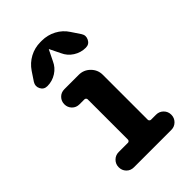

<svg xmlns="http://www.w3.org/2000/svg" viewBox="-227 -862 955 955"><g transform="rotate(-45 250.0 -385.0)"><path d="M395.5 -107.4Q418 -107.4 433.6 -91.8Q449.2 -76.2 449.2 -53.7Q449.2 -31.2 433.6 -15.6Q418 0 395.5 0H132.8Q109.4 0 94.2 -15.6Q79.1 -31.2 79.1 -53.7Q79.1 -76.2 94.7 -91.8Q110.4 -107.4 132.8 -107.4H198.2Q202.1 -107.4 205.6 -110.8Q209 -114.3 209 -118.2V-402.3Q209 -406.2 205.6 -409.7Q202.1 -413.1 198.2 -413.1H163.1Q139.6 -413.1 124.5 -428.7Q109.4 -444.3 109.4 -466.3Q109.4 -488.3 124.5 -503.9Q139.6 -519.5 163.1 -519.5H263.7Q298.8 -519.5 323.7 -494.6Q348.6 -469.7 348.6 -434.6V-118.2Q348.6 -114.3 352.1 -110.8Q355.5 -107.4 360.4 -107.4ZM114.3 -589.8Q89.8 -589.8 79.1 -610.8Q68.4 -631.8 81.1 -652.3L112.3 -699.2Q134.8 -732.4 169.4 -751Q204.1 -769.5 244.1 -769.5H253.9Q293.9 -769.5 329.1 -751Q364.3 -732.4 385.7 -699.2L417 -652.3Q429.7 -632.8 418.9 -611.3Q408.2 -589.8 383.8 -589.8Q349.6 -589.8 320.3 -608.4Q291 -627 277.3 -658.2L250 -713.9Q250 -714.8 249 -714.8Q248 -714.8 248 -713.9L220.7 -658.2Q207 -627 177.7 -608.4Q148.4 -589.8 114.3 -589.8Z"/></g></svg>

Font: Rounded-X Mgen+ 2m bold
Style: Bold
Weight: 700
Designer: [Source Han Sans]
Ryoko NISHIZUKA  (kana & ideographs); Paul D. Hunt (Latin, Greek & Cyrillic); Wenlong ZHANG  (bopomofo
Version: Version 1.059.20150602